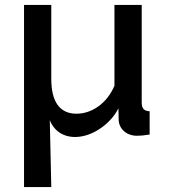

<svg xmlns="http://www.w3.org/2000/svg" viewBox="-20 -543 685 775"><path d="M77 -523V212H187L181 -58C193 -25 226 10 283 10C357 10 431 -49 458 -106L459 -58C461 -23 490 5 533 5C546 5 560 4 584 0V-94C561 -95 552 -105 552 -130V-523H442V-197C411 -124 349 -84 289 -84C221 -84 187 -132 187 -225V-523Z"/></svg>

Font: FIGSv2-sans-serif SemiBold
Style: Regular
Weight: 600
Designer: Matt McInerney, Pablo Impallari, Rodrigo Fuenzalida,Mirko Velimirovic
Foundry: Matt McInerney, Pablo Impallari, Rodrigo Fuenzalida
Version: Version 4.021;hotconv 1.0.109;makeotfexe 2.5.65596